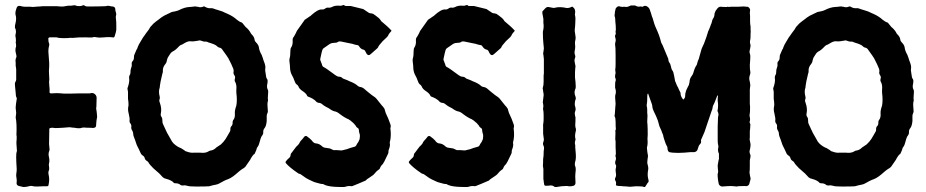

<svg xmlns="http://www.w3.org/2000/svg" viewBox="-20 -751 3720 771"><path d="M317 -730H314Q313 -730 310 -728.5Q307 -727 306 -727Q290 -725 281 -730H280Q266 -728 264 -728Q253 -729 235 -725Q229 -724 209 -726H204H165Q161 -726 153 -726Q145 -726 141 -725Q132 -725 112 -723Q110 -723 106 -723.5Q102 -724 101 -724H88Q75 -723 62 -727Q49 -730 46 -717Q45 -714 43.5 -709Q42 -704 42 -702V-693Q46 -682 44 -667Q44 -664 42 -656.5Q40 -649 40 -645V-640Q47 -627 42 -611V-605Q44 -599 44 -586Q42 -581 44 -576Q46 -566 43 -559Q42 -555 42 -548Q42 -544 44 -536.5Q46 -529 46 -525Q46 -524 46 -522L45 -520Q41 -511 43 -499V-487Q43 -485 44 -480.5Q45 -476 45 -473V-457Q45 -454 45 -448.5Q45 -443 45 -438.5Q45 -434 45 -430Q45 -428 40 -418V-409Q43 -379 43 -378Q43 -364 47 -358Q48 -355 47 -352Q46 -346 44.5 -336Q43 -326 43 -321Q43 -312 44 -308Q46 -295 44 -289Q43 -285 43 -279Q48 -256 46 -209Q46 -208 46.5 -206Q47 -204 47 -203Q47 -185 46 -183V-173Q46 -169 47 -159.5Q48 -150 48 -145Q48 -143 47 -142Q45 -137 45 -120Q45 -104 47 -74Q48 -70 45 -49Q45 -42 46 -38Q48 -26 47 -20Q44 -5 61 -3Q63 -3 67.5 -1.5Q72 0 74 0H76Q80 0 86.5 -1Q93 -2 96 -3Q104 -6 114 -3Q124 -1 154 -3H168Q175 -3 175 -9Q180 -30 175 -51Q173 -62 177 -68Q178 -75 177 -82Q175 -88 177 -96Q180 -107 176 -123Q174 -129 176 -140Q179 -146 179 -152Q179 -156 178 -162Q177 -168 177 -172Q177 -182 177.5 -202Q178 -222 178 -232Q178 -237 183 -237Q185 -238 190 -238Q204 -236 212 -237Q216 -237 223 -237.5Q230 -238 233 -238Q237 -238 245 -239Q253 -240 257 -240H261Q273 -238 279 -238Q289 -236 296 -236Q303 -236 306 -237Q310 -239 318 -239Q324 -238 336 -238Q348 -238 354 -237Q355 -237 357 -238H359Q366 -240 366 -248Q366 -251 366.5 -256.5Q367 -262 367.5 -267Q368 -272 369 -276Q370 -278 370 -283Q370 -288 368.5 -299.5Q367 -311 366 -317Q366 -318 366.5 -319Q367 -320 367 -321Q367 -327 367.5 -339.5Q368 -352 368 -358Q368 -367 361 -373Q354 -379 345 -377Q343 -376 340 -376H299Q292 -376 279 -375.5Q266 -375 259 -375H238Q218 -377 207 -377Q204 -377 196.5 -376.5Q189 -376 185 -376Q178 -376 179 -383Q180 -391 178 -407Q176 -423 178 -432V-433Q178 -438 177 -453Q176 -468 177 -475Q179 -494 175 -534Q173 -552 177 -566Q179 -573 177 -577Q174 -583 174 -597Q176 -601 179 -601H186H200H207Q215 -598 230 -598Q234 -598 245 -598Q256 -598 260 -599Q262 -601 262 -599Q270 -598 287 -600Q291 -601 324 -601Q328 -601 340 -600.5Q352 -600 356 -602Q358 -603 363 -602Q368 -601 369 -601Q371 -601 374.5 -600.5Q378 -600 380 -600Q383 -600 389 -600.5Q395 -601 398 -601Q400 -601 404 -601.5Q408 -602 410 -602H422Q423 -602 426.5 -601.5Q430 -601 432 -601Q437 -599 440 -604Q447 -625 447 -633V-648Q447 -667 446 -671Q444 -683 446 -689Q448 -695 445 -703Q443 -706 443 -714Q443 -723 433 -725Q427 -725 425 -726Q415 -729 408 -727Q406 -726 400 -726Q378 -725 334 -725Q325 -724 317 -730Z M1056 -350Q1057 -348 1055 -342Q1053 -334 1055 -313Q1057 -303 1054 -297Q1051 -291 1051 -285Q1051 -283 1051 -278.5Q1051 -274 1051 -271Q1051 -268 1051 -265Q1049 -244 1042 -236Q1037 -230 1037 -221Q1038 -214 1033 -207Q1030 -204 1028 -198Q1026 -194 1024 -185.5Q1022 -177 1019.5 -170.5Q1017 -164 1013 -159L1012 -158Q1009 -146 1005 -139Q1003 -132 999 -131Q994 -126 988 -116Q987 -114 985.5 -111Q984 -108 983 -107Q977 -99 965 -81Q961 -77 959 -76Q946 -69 924 -49Q906 -34 889 -29Q883 -27 860 -14Q855 -11 845 -9Q842 -9 837 -7.5Q832 -6 831 -6Q822 -3 820 -3Q806 -2 776 -2H766Q739 -2 732 -5Q722 -8 715 -6Q707 -6 704 -9Q697 -15 685 -15Q678 -15 677 -18Q669 -27 647 -33Q640 -34 634 -39Q632 -41 627 -46.5Q622 -52 620 -54Q616 -58 607.5 -65Q599 -72 595 -76Q579 -92 576 -99Q574 -102 571 -104Q562 -109 561 -117Q559 -123 554 -126Q547 -130 544 -138Q542 -143 537.5 -152Q533 -161 531 -165Q530 -166 529 -169.5Q528 -173 527 -175Q526 -179 522.5 -188.5Q519 -198 517 -203Q515 -209 515 -212Q515 -221 509 -230Q507 -234 507 -239Q509 -250 503 -256Q500 -259 500 -266Q502 -274 497 -294Q492 -312 496 -327V-334Q496 -342 494 -354V-381Q494 -385 492 -393V-397Q500 -419 499 -433Q497 -443 501 -450Q504 -453 504 -462Q504 -472 506 -476Q510 -485 509 -494Q508 -501 513 -506Q518 -511 518 -522Q518 -527 519 -530L528 -551Q532 -556 533 -562Q534 -564 535.5 -567.5Q537 -571 538 -573Q548 -591 554 -600Q555 -601 562 -611Q562 -612 565 -615.5Q568 -619 569 -621Q572 -624 577 -631.5Q582 -639 584 -643Q587 -647 596 -656Q599 -659 605.5 -664Q612 -669 615 -671Q616 -672 628 -681Q630 -682 633.5 -684.5Q637 -687 639 -688Q648 -693 666 -701Q667 -702 669 -702.5Q671 -703 673 -703.5Q675 -704 676 -704Q677 -704 685.5 -706Q694 -708 698 -710Q721 -722 741 -723Q747 -723 761 -725H767Q768 -724 772 -724Q776 -724 777 -723Q787 -720 797 -725H801Q814 -717 825 -718Q832 -719 839 -716Q843 -714 851 -712Q859 -709 873 -705Q875 -704 882.5 -700.5Q890 -697 895 -695Q917 -685 931 -672Q942 -663 950 -661Q953 -660 957 -654Q959 -652 962 -648Q965 -644 966 -643Q981 -631 988 -616Q990 -613 996 -607Q1001 -600 1002 -594Q1002 -587 1008 -581Q1019 -570 1020 -559Q1021 -548 1031 -530Q1032 -528 1033.5 -523Q1035 -518 1036 -516Q1038 -508 1040 -504Q1048 -484 1045 -474V-467Q1046 -462 1047 -454Q1048 -446 1049 -441Q1051 -435 1053 -433Q1056 -428 1054 -417Q1050 -400 1055 -392Q1057 -389 1057 -382Q1057 -378 1056 -367Q1055 -356 1056 -350ZM929 -327Q933 -348 929 -379V-390Q931 -409 925 -421Q921 -426 923 -434Q926 -442 921 -449Q916 -457 918 -462Q919 -472 915 -479Q914 -480 909 -493L897 -517Q893 -524 874 -550Q869 -559 860 -560Q854 -562 851 -566Q847 -570 837 -574Q834 -575 827 -577.5Q820 -580 816 -581Q812 -584 806 -584Q798 -583 786 -588Q783 -590 778 -588Q758 -584 747 -585Q737 -587 723 -579Q721 -578 717 -575.5Q713 -573 711 -572Q703 -570 697 -563Q684 -549 673 -544Q667 -540 665 -537Q663 -534 659 -528Q655 -522 654 -520Q652 -516 650 -508Q650 -502 645 -495Q633 -481 634 -467Q635 -462 632 -455Q623 -418 622 -406Q622 -400 621 -398Q616 -384 621 -364Q623 -358 621 -353Q618 -347 622 -338Q630 -315 626 -296Q624 -288 628 -282Q632 -278 632 -267Q632 -258 634 -254Q636 -249 640 -241Q644 -233 646 -228Q647 -227 648 -224Q649 -221 650.5 -218.5Q652 -216 653 -214L665 -193Q670 -182 677 -175Q692 -161 707 -156Q709 -155 711.5 -153Q714 -151 715 -151Q717 -150 719.5 -148Q722 -146 724 -144.5Q726 -143 728 -143Q746 -136 759 -138H783Q800 -136 811 -140L823 -146Q837 -147 848 -158L849 -159L867 -171Q878 -181 886 -193Q890 -199 896 -210Q902 -221 904 -224Q906 -230 905 -232Q905 -241 910 -245Q915 -252 914 -259Q914 -264 916 -268Q925 -278 923 -297Q923 -305 924 -309Q925 -315 929 -327Z M1274 -549Q1271 -539 1267 -519Q1264 -511 1269 -503Q1269 -501 1271 -497Q1273 -493 1273 -491Q1275 -483 1281 -481Q1288 -478 1327 -449Q1335 -443 1342 -443Q1349 -443 1353 -439Q1357 -435 1364 -433Q1367 -432 1373.5 -429.5Q1380 -427 1383 -425Q1407 -416 1418 -405Q1419 -404 1422 -403L1425 -402Q1435 -401 1443 -394Q1444 -393 1451 -387Q1458 -381 1462 -378Q1463 -377 1466.5 -374.5Q1470 -372 1472 -370Q1488 -360 1493 -353Q1496 -349 1503 -340.5Q1510 -332 1513 -328Q1515 -326 1518 -322.5Q1521 -319 1522 -317Q1525 -314 1525 -310Q1526 -308 1527 -303.5Q1528 -299 1529 -297Q1537 -279 1539 -275L1548 -251Q1549 -249 1549 -242Q1549 -241 1548 -237.5Q1547 -234 1548 -232Q1551 -208 1547 -187Q1544 -179 1546 -170Q1546 -166 1544 -158Q1539 -146 1540 -141Q1540 -137 1538 -133Q1533 -122 1523 -102Q1521 -98 1517 -92Q1509 -85 1506 -76Q1504 -71 1501 -70Q1493 -65 1485 -55Q1480 -48 1466 -39.5Q1452 -31 1447 -25H1446Q1414 -11 1398 -5Q1393 -2 1384 -4Q1375 -4 1370 -2Q1364 0 1360 0Q1335 0 1322 -1Q1293 -3 1279 -11Q1279 -12 1276.5 -12Q1274 -12 1273 -12Q1271 -12 1265 -13.5Q1259 -15 1256 -16Q1253 -17 1245 -19Q1241 -20 1233 -24Q1231 -25 1226.5 -27Q1222 -29 1220 -30Q1212 -34 1209 -36Q1191 -49 1189 -50Q1187 -52 1182.5 -53Q1178 -54 1176 -56Q1142 -79 1127 -97V-102Q1135 -112 1139 -115Q1147 -121 1147 -129Q1147 -134 1153 -140Q1155 -142 1159 -148Q1163 -154 1165 -156Q1166 -157 1168.5 -160.5Q1171 -164 1173 -165Q1181 -172 1184 -180Q1186 -184 1192 -190Q1193 -191 1196.5 -195Q1200 -199 1201 -201Q1206 -207 1212 -204Q1226 -194 1232 -187Q1240 -175 1250 -175Q1263 -174 1275 -162Q1281 -158 1284 -158Q1285 -158 1304 -155Q1306 -154 1309 -153Q1312 -152 1313 -151Q1319 -148 1320 -148Q1330 -149 1348 -147H1353Q1356 -148 1363 -149.5Q1370 -151 1373 -152Q1378 -154 1387 -157Q1396 -160 1401 -161Q1408 -162 1411 -168Q1413 -173 1419 -181Q1423 -190 1424 -192Q1426 -206 1425 -210Q1421 -222 1421 -229Q1421 -235 1415 -238Q1411 -240 1407 -248Q1405 -251 1399 -257Q1397 -259 1392.5 -262.5Q1388 -266 1386 -268Q1385 -268 1383 -269.5Q1381 -271 1380 -272Q1366 -277 1346 -292Q1333 -303 1323 -304Q1321 -304 1311 -309Q1303 -315 1299 -317Q1296 -318 1290 -321.5Q1284 -325 1281 -327Q1279 -328 1275 -331.5Q1271 -335 1267.5 -336.5Q1264 -338 1260 -338Q1252 -339 1245 -348Q1244 -349 1235 -355Q1232 -357 1226 -359.5Q1220 -362 1217 -363Q1213 -365 1213 -367Q1210 -375 1197 -384Q1181 -394 1178 -405Q1177 -407 1174 -410Q1167 -414 1164 -423Q1157 -442 1153 -448Q1147 -458 1145 -473Q1145 -478 1144 -489.5Q1143 -501 1142 -507Q1142 -514 1143 -517Q1146 -526 1146 -546Q1146 -556 1149 -560Q1157 -572 1155 -591Q1155 -598 1159 -602Q1161 -605 1164 -610.5Q1167 -616 1168 -618Q1169 -620 1171 -624.5Q1173 -629 1175 -631Q1184 -643 1202 -669Q1203 -672 1206 -673Q1209 -675 1215.5 -679.5Q1222 -684 1225 -686Q1229 -688 1230 -690Q1244 -702 1248 -704Q1262 -714 1273 -713Q1279 -712 1285 -716Q1292 -722 1301 -720Q1305 -720 1311 -722Q1325 -730 1344 -728Q1350 -727 1360 -731H1362Q1363 -727 1370 -727H1388Q1396 -725 1412.5 -721Q1429 -717 1437 -715Q1439 -715 1441 -713L1459 -701Q1464 -697 1473 -697Q1474 -696 1476 -696Q1478 -696 1479 -695Q1482 -693 1489 -688Q1496 -683 1501 -678.5Q1506 -674 1509 -669Q1509 -668 1510 -667Q1511 -666 1512 -665L1533 -647Q1536 -644 1539.5 -641Q1543 -638 1546.5 -634Q1550 -630 1552 -628V-627Q1542 -617 1538 -607Q1537 -606 1536 -604.5Q1535 -603 1534 -602Q1528 -597 1517 -586Q1500 -567 1499 -563Q1499 -561 1495 -557Q1482 -545 1469 -534Q1459 -524 1451 -537L1448 -543Q1445 -551 1438 -552Q1429 -554 1422 -565Q1419 -570 1414 -570Q1406 -571 1395 -575L1380 -578Q1352 -584 1351 -584Q1340 -586 1336 -582Q1332 -579 1322 -579Q1312 -579 1305 -575Q1287 -563 1279 -557Q1276 -555 1274 -549Z M1769 -549Q1766 -539 1762 -519Q1759 -511 1764 -503Q1764 -501 1766 -497Q1768 -493 1768 -491Q1770 -483 1776 -481Q1783 -478 1822 -449Q1830 -443 1837 -443Q1844 -443 1848 -439Q1852 -435 1859 -433Q1862 -432 1868.5 -429.5Q1875 -427 1878 -425Q1902 -416 1913 -405Q1914 -404 1917 -403L1920 -402Q1930 -401 1938 -394Q1939 -393 1946 -387Q1953 -381 1957 -378Q1958 -377 1961.5 -374.5Q1965 -372 1967 -370Q1983 -360 1988 -353Q1991 -349 1998 -340.5Q2005 -332 2008 -328Q2010 -326 2013 -322.5Q2016 -319 2017 -317Q2020 -314 2020 -310Q2021 -308 2022 -303.5Q2023 -299 2024 -297Q2032 -279 2034 -275L2043 -251Q2044 -249 2044 -242Q2044 -241 2043 -237.5Q2042 -234 2043 -232Q2046 -208 2042 -187Q2039 -179 2041 -170Q2041 -166 2039 -158Q2034 -146 2035 -141Q2035 -137 2033 -133Q2028 -122 2018 -102Q2016 -98 2012 -92Q2004 -85 2001 -76Q1999 -71 1996 -70Q1988 -65 1980 -55Q1975 -48 1961 -39.5Q1947 -31 1942 -25H1941Q1909 -11 1893 -5Q1888 -2 1879 -4Q1870 -4 1865 -2Q1859 0 1855 0Q1830 0 1817 -1Q1788 -3 1774 -11Q1774 -12 1771.5 -12Q1769 -12 1768 -12Q1766 -12 1760 -13.5Q1754 -15 1751 -16Q1748 -17 1740 -19Q1736 -20 1728 -24Q1726 -25 1721.5 -27Q1717 -29 1715 -30Q1707 -34 1704 -36Q1686 -49 1684 -50Q1682 -52 1677.5 -53Q1673 -54 1671 -56Q1637 -79 1622 -97V-102Q1630 -112 1634 -115Q1642 -121 1642 -129Q1642 -134 1648 -140Q1650 -142 1654 -148Q1658 -154 1660 -156Q1661 -157 1663.5 -160.5Q1666 -164 1668 -165Q1676 -172 1679 -180Q1681 -184 1687 -190Q1688 -191 1691.5 -195Q1695 -199 1696 -201Q1701 -207 1707 -204Q1721 -194 1727 -187Q1735 -175 1745 -175Q1758 -174 1770 -162Q1776 -158 1779 -158Q1780 -158 1799 -155Q1801 -154 1804 -153Q1807 -152 1808 -151Q1814 -148 1815 -148Q1825 -149 1843 -147H1848Q1851 -148 1858 -149.5Q1865 -151 1868 -152Q1873 -154 1882 -157Q1891 -160 1896 -161Q1903 -162 1906 -168Q1908 -173 1914 -181Q1918 -190 1919 -192Q1921 -206 1920 -210Q1916 -222 1916 -229Q1916 -235 1910 -238Q1906 -240 1902 -248Q1900 -251 1894 -257Q1892 -259 1887.5 -262.5Q1883 -266 1881 -268Q1880 -268 1878 -269.5Q1876 -271 1875 -272Q1861 -277 1841 -292Q1828 -303 1818 -304Q1816 -304 1806 -309Q1798 -315 1794 -317Q1791 -318 1785 -321.5Q1779 -325 1776 -327Q1774 -328 1770 -331.5Q1766 -335 1762.5 -336.5Q1759 -338 1755 -338Q1747 -339 1740 -348Q1739 -349 1730 -355Q1727 -357 1721 -359.5Q1715 -362 1712 -363Q1708 -365 1708 -367Q1705 -375 1692 -384Q1676 -394 1673 -405Q1672 -407 1669 -410Q1662 -414 1659 -423Q1652 -442 1648 -448Q1642 -458 1640 -473Q1640 -478 1639 -489.5Q1638 -501 1637 -507Q1637 -514 1638 -517Q1641 -526 1641 -546Q1641 -556 1644 -560Q1652 -572 1650 -591Q1650 -598 1654 -602Q1656 -605 1659 -610.5Q1662 -616 1663 -618Q1664 -620 1666 -624.5Q1668 -629 1670 -631Q1679 -643 1697 -669Q1698 -672 1701 -673Q1704 -675 1710.5 -679.5Q1717 -684 1720 -686Q1724 -688 1725 -690Q1739 -702 1743 -704Q1757 -714 1768 -713Q1774 -712 1780 -716Q1787 -722 1796 -720Q1800 -720 1806 -722Q1820 -730 1839 -728Q1845 -727 1855 -731H1857Q1858 -727 1865 -727H1883Q1891 -725 1907.5 -721Q1924 -717 1932 -715Q1934 -715 1936 -713L1954 -701Q1959 -697 1968 -697Q1969 -696 1971 -696Q1973 -696 1974 -695Q1977 -693 1984 -688Q1991 -683 1996 -678.5Q2001 -674 2004 -669Q2004 -668 2005 -667Q2006 -666 2007 -665L2028 -647Q2031 -644 2034.5 -641Q2038 -638 2041.5 -634Q2045 -630 2047 -628V-627Q2037 -617 2033 -607Q2032 -606 2031 -604.5Q2030 -603 2029 -602Q2023 -597 2012 -586Q1995 -567 1994 -563Q1994 -561 1990 -557Q1977 -545 1964 -534Q1954 -524 1946 -537L1943 -543Q1940 -551 1933 -552Q1924 -554 1917 -565Q1914 -570 1909 -570Q1901 -571 1890 -575L1875 -578Q1847 -584 1846 -584Q1835 -586 1831 -582Q1827 -579 1817 -579Q1807 -579 1800 -575Q1782 -563 1774 -557Q1771 -555 1769 -549Z M2214 0Q2215 0 2217 -0.5Q2219 -1 2221 -1Q2236 -4 2252 -4Q2256 -5 2264 -3Q2273 -2 2283 -5Q2291 -8 2291 -17Q2291 -21 2290.5 -29.5Q2290 -38 2290 -42Q2290 -51 2292 -69Q2292 -79 2290 -83Q2287 -89 2289 -99Q2294 -113 2292 -135Q2292 -139 2291 -147Q2290 -155 2290 -159V-168Q2287 -177 2290 -186Q2291 -188 2291 -193Q2287 -204 2292 -224Q2294 -232 2291 -239Q2290 -243 2290 -251Q2291 -260 2291 -279Q2290 -282 2289 -287.5Q2288 -293 2288 -296Q2288 -299 2290 -305Q2293 -312 2290 -322Q2289 -324 2288.5 -328Q2288 -332 2288 -333Q2288 -345 2292 -354Q2293 -356 2291 -363Q2284 -379 2290 -393Q2292 -396 2292 -403Q2292 -409 2291 -421.5Q2290 -434 2289 -440V-462Q2289 -464 2289.5 -469Q2290 -474 2290 -476Q2290 -478 2290.5 -481Q2291 -484 2291 -485Q2290 -488 2289 -495Q2288 -502 2287 -506Q2287 -512 2288 -515Q2292 -524 2289 -530Q2286 -538 2288 -548Q2291 -560 2289 -574Q2288 -582 2291 -593Q2292 -599 2291 -605L2288 -626V-632Q2290 -648 2290 -657Q2292 -679 2289 -690Q2288 -693 2289 -696Q2293 -714 2279 -724H2276Q2266 -718 2255 -719Q2227 -725 2209 -720Q2204 -718 2198 -720Q2188 -722 2182 -723Q2174 -723 2169 -717Q2167 -715 2163.5 -711Q2160 -707 2158 -705V-697Q2158 -695 2160.5 -684Q2163 -673 2162 -666V-659Q2165 -643 2160 -624V-618Q2160 -611 2160.5 -597.5Q2161 -584 2162 -577Q2162 -574 2163 -567Q2164 -560 2164 -557Q2164 -554 2163 -549Q2162 -544 2162 -542Q2160 -536 2162 -531Q2164 -516 2164 -514V-504V-484V-457Q2164 -455 2163.5 -452Q2163 -449 2163 -448V-424Q2163 -408 2160 -400Q2158 -396 2160 -393Q2160 -389 2161.5 -381.5Q2163 -374 2163 -373V-368Q2162 -359 2160 -343Q2159 -340 2161 -334Q2163 -323 2161 -318Q2160 -313 2162 -305Q2163 -299 2163 -286V-275Q2163 -263 2162 -258Q2160 -248 2161 -243V-227V-214Q2163 -198 2164 -191Q2164 -187 2162 -181Q2159 -174 2162 -167Q2166 -160 2164 -149Q2163 -146 2163 -135Q2163 -125 2162 -120Q2162 -119 2161.5 -116.5Q2161 -114 2161 -112Q2161 -94 2160 -85Q2160 -84 2160.5 -82Q2161 -80 2161 -79Q2161 -78 2161.5 -76Q2162 -74 2162 -72V-34Q2162 -29 2163 -27Q2163 -22 2165 -12Q2165 -5 2172 -5Q2182 -5 2187 -6Q2199 -8 2208 0Z M2994 -614Q2994 -596 2993 -593Q2990 -581 2993 -574Q2993 -573 2993.5 -570.5Q2994 -568 2994 -567Q2992 -553 2990 -546Q2989 -540 2992 -533Q2992 -532 2992.5 -529.5Q2993 -527 2993 -526Q2993 -514 2991 -490Q2991 -469 2993 -463Q2994 -458 2992 -452Q2986 -437 2991 -423Q2993 -413 2993 -409Q2990 -391 2991 -375V-338Q2991 -329 2992 -324Q2992 -299 2991 -296Q2990 -294 2990 -285Q2994 -271 2990 -261Q2990 -259 2992 -255Q2992 -254 2993 -251.5Q2994 -249 2993 -248Q2993 -245 2992.5 -239Q2992 -233 2992 -231Q2991 -228 2991 -222V-198Q2989 -191 2993 -177Q2993 -175 2993.5 -173Q2994 -171 2994 -170Q2994 -168 2993.5 -163.5Q2993 -159 2992.5 -155.5Q2992 -152 2991 -149Q2988 -141 2993 -130Q2995 -123 2992 -112Q2991 -110 2991 -105V-93V-87Q2991 -64 2990 -61Q2989 -60 2990 -57Q2990 -54 2991.5 -46.5Q2993 -39 2994 -35Q2994 -30 2993 -28Q2993 -26 2990 -17Q2989 -7 2980 -4Q2976 -3 2970 -4Q2943 -4 2938 -2Q2936 -2 2933.5 -2.5Q2931 -3 2930 -3Q2927 -3 2922.5 -3.5Q2918 -4 2916 -4Q2904 -4 2880 -2Q2875 -2 2870.5 -6Q2866 -10 2866 -14Q2866 -15 2864.5 -21Q2863 -27 2863 -31Q2861 -48 2862 -53Q2865 -61 2863 -70Q2861 -86 2863 -93Q2866 -109 2866 -110L2867 -111Q2867 -112 2867 -113V-134Q2867 -136 2866 -136Q2862 -145 2864 -157Q2866 -163 2864 -168Q2862 -175 2862 -188V-215V-243Q2862 -248 2862.5 -257Q2863 -266 2863 -271Q2863 -282 2864 -284Q2867 -293 2862 -303Q2860 -306 2862 -310Q2865 -328 2862 -346V-353Q2862 -356 2862.5 -360Q2863 -364 2863 -366Q2863 -367 2862 -368H2861Q2860 -367 2860 -366Q2859 -364 2856 -356Q2853 -348 2851 -343Q2850 -340 2847.5 -335Q2845 -330 2844 -328Q2842 -324 2842 -321Q2842 -318 2841 -316Q2841 -314 2839.5 -310Q2838 -306 2837 -304Q2822 -258 2809 -221Q2807 -215 2799 -198Q2794 -189 2795 -185Q2797 -178 2791 -172Q2788 -169 2786 -165Q2785 -163 2783.5 -157.5Q2782 -152 2781 -150Q2778 -142 2768 -140H2751Q2747 -140 2739.5 -139Q2732 -138 2728 -138Q2724 -138 2715.5 -137.5Q2707 -137 2703 -137Q2699 -137 2692 -137.5Q2685 -138 2681 -138Q2677 -138 2674 -139Q2663 -139 2661 -150Q2661 -161 2657 -166Q2654 -171 2650 -183Q2649 -185 2647 -192Q2645 -199 2644 -202Q2644 -205 2643 -208Q2642 -211 2640.5 -214.5Q2639 -218 2638 -220Q2637 -225 2633 -233Q2629 -241 2628 -244Q2627 -247 2625 -255Q2623 -263 2622 -266Q2616 -282 2612 -290Q2611 -292 2606 -302.5Q2601 -313 2600 -319Q2600 -324 2598 -332L2583 -374V-375Q2581 -375 2581 -374L2580 -373Q2579 -367 2579 -355Q2579 -343 2578 -337Q2577 -334 2577 -328V-325Q2579 -320 2579 -309.5Q2579 -299 2579 -297Q2580 -293 2580 -285Q2580 -281 2579.5 -274Q2579 -267 2579 -261.5Q2579 -256 2580 -251Q2581 -237 2581 -210Q2581 -208 2580.5 -202Q2580 -196 2580 -193Q2582 -173 2578 -159V-155Q2578 -150 2579.5 -140.5Q2581 -131 2582 -126V-123Q2580 -113 2580 -109Q2578 -97 2581 -89Q2585 -75 2582 -65Q2579 -45 2584 -29Q2586 -23 2583 -19Q2579 -15 2576 -9L2570 0H2567H2566Q2565 -1 2564 -1Q2559 -3 2534 -3Q2530 -3 2522 -2Q2514 -1 2510 -1Q2490 -3 2481 -3Q2477 -4 2470 -4Q2463 -4 2460 -5Q2451 -5 2454 -14Q2454 -19 2453 -22Q2447 -31 2451 -37Q2454 -43 2454 -49Q2452 -63 2452 -70Q2452 -72 2453 -75.5Q2454 -79 2454 -81V-87Q2447 -95 2453 -110Q2454 -115 2453 -119Q2450 -125 2453 -132V-137Q2453 -141 2452.5 -149Q2452 -157 2452 -160V-183Q2450 -190 2451 -204Q2452 -218 2451 -225V-227Q2452 -228 2452 -229Q2452 -230 2453 -232V-233Q2452 -243 2452 -263Q2452 -278 2448 -284V-290L2449 -292V-294Q2449 -299 2450 -308.5Q2451 -318 2451 -323Q2451 -324 2451.5 -328Q2452 -332 2452 -334Q2449 -365 2451 -370Q2452 -372 2452.5 -375.5Q2453 -379 2453 -381V-385Q2453 -387 2452 -391.5Q2451 -396 2450 -399Q2450 -421 2451 -423Q2455 -430 2450 -440V-448Q2452 -456 2452 -458Q2452 -460 2451 -466Q2450 -472 2451 -475Q2452 -481 2452 -494V-530Q2452 -563 2450 -572Q2450 -578 2451 -581Q2454 -590 2451 -599Q2448 -607 2452 -613Q2454 -618 2452 -621V-627Q2452 -628 2453 -630V-632Q2453 -637 2452.5 -648Q2452 -659 2451 -664Q2451 -681 2448 -686V-692Q2449 -694 2449 -699Q2449 -704 2450 -707Q2451 -708 2451 -711Q2451 -714 2452 -716Q2460 -730 2473 -724Q2474 -724 2476 -724L2478 -723Q2484 -725 2495 -723Q2498 -723 2501 -724Q2504 -725 2507.5 -726.5Q2511 -728 2513 -729H2530Q2543 -722 2551 -725H2555Q2559 -722 2564 -726Q2571 -729 2577 -726Q2586 -721 2589 -713Q2591 -708 2594 -698.5Q2597 -689 2598 -685Q2599 -683 2600.5 -679Q2602 -675 2602 -674Q2603 -671 2604.5 -665.5Q2606 -660 2607 -657Q2611 -645 2614 -639Q2628 -609 2634 -584L2635 -582V-580Q2636 -578 2638 -574.5Q2640 -571 2641 -569Q2643 -564 2649 -549.5Q2655 -535 2658 -528Q2658 -527 2661 -521Q2664 -515 2664 -511Q2664 -504 2671 -495Q2674 -486 2674 -485Q2676 -473 2680 -468Q2682 -466 2684 -460Q2687 -449 2691 -425L2693 -421Q2694 -417 2697.5 -409.5Q2701 -402 2703 -399Q2704 -396 2706.5 -391Q2709 -386 2710 -384Q2714 -378 2713 -375Q2713 -364 2723 -352H2726Q2730 -358 2731 -361Q2731 -376 2735 -387Q2736 -388 2738.5 -394.5Q2741 -401 2743 -404Q2747 -409 2749 -422Q2749 -434 2757 -445Q2763 -453 2764 -458Q2770 -480 2777 -489Q2778 -490 2778 -491Q2779 -493 2779 -494Q2782 -504 2782 -505Q2783 -508 2785 -512Q2787 -516 2787 -518Q2793 -540 2796 -550Q2797 -555 2801 -563Q2805 -571 2807 -576Q2818 -604 2824 -626L2827 -632Q2828 -635 2831 -642Q2834 -649 2835 -653Q2837 -656 2838.5 -663Q2840 -670 2842 -674Q2849 -684 2849 -693Q2849 -697 2851 -701Q2853 -708 2857 -712Q2865 -725 2875 -724Q2881 -723 2892 -723H2898Q2899 -723 2900 -723.5Q2901 -724 2902 -724Q2906 -722 2915 -724H2922H2945Q2969 -726 2976 -724H2980Q2985 -724 2989 -719Q2993 -714 2992 -709Q2990 -701 2992 -686V-664Q2992 -661 2992.5 -654.5Q2993 -648 2994 -645V-635Q2995 -624 2994 -614Z M3649 -350Q3650 -348 3648 -342Q3646 -334 3648 -313Q3650 -303 3647 -297Q3644 -291 3644 -285Q3644 -283 3644 -278.5Q3644 -274 3644 -271Q3644 -268 3644 -265Q3642 -244 3635 -236Q3630 -230 3630 -221Q3631 -214 3626 -207Q3623 -204 3621 -198Q3619 -194 3617 -185.5Q3615 -177 3612.5 -170.5Q3610 -164 3606 -159L3605 -158Q3602 -146 3598 -139Q3596 -132 3592 -131Q3587 -126 3581 -116Q3580 -114 3578.5 -111Q3577 -108 3576 -107Q3570 -99 3558 -81Q3554 -77 3552 -76Q3539 -69 3517 -49Q3499 -34 3482 -29Q3476 -27 3453 -14Q3448 -11 3438 -9Q3435 -9 3430 -7.5Q3425 -6 3424 -6Q3415 -3 3413 -3Q3399 -2 3369 -2H3359Q3332 -2 3325 -5Q3315 -8 3308 -6Q3300 -6 3297 -9Q3290 -15 3278 -15Q3271 -15 3270 -18Q3262 -27 3240 -33Q3233 -34 3227 -39Q3225 -41 3220 -46.5Q3215 -52 3213 -54Q3209 -58 3200.5 -65Q3192 -72 3188 -76Q3172 -92 3169 -99Q3167 -102 3164 -104Q3155 -109 3154 -117Q3152 -123 3147 -126Q3140 -130 3137 -138Q3135 -143 3130.5 -152Q3126 -161 3124 -165Q3123 -166 3122 -169.5Q3121 -173 3120 -175Q3119 -179 3115.5 -188.5Q3112 -198 3110 -203Q3108 -209 3108 -212Q3108 -221 3102 -230Q3100 -234 3100 -239Q3102 -250 3096 -256Q3093 -259 3093 -266Q3095 -274 3090 -294Q3085 -312 3089 -327V-334Q3089 -342 3087 -354V-381Q3087 -385 3085 -393V-397Q3093 -419 3092 -433Q3090 -443 3094 -450Q3097 -453 3097 -462Q3097 -472 3099 -476Q3103 -485 3102 -494Q3101 -501 3106 -506Q3111 -511 3111 -522Q3111 -527 3112 -530L3121 -551Q3125 -556 3126 -562Q3127 -564 3128.5 -567.5Q3130 -571 3131 -573Q3141 -591 3147 -600Q3148 -601 3155 -611Q3155 -612 3158 -615.5Q3161 -619 3162 -621Q3165 -624 3170 -631.5Q3175 -639 3177 -643Q3180 -647 3189 -656Q3192 -659 3198.5 -664Q3205 -669 3208 -671Q3209 -672 3221 -681Q3223 -682 3226.5 -684.5Q3230 -687 3232 -688Q3241 -693 3259 -701Q3260 -702 3262 -702.5Q3264 -703 3266 -703.5Q3268 -704 3269 -704Q3270 -704 3278.5 -706Q3287 -708 3291 -710Q3314 -722 3334 -723Q3340 -723 3354 -725H3360Q3361 -724 3365 -724Q3369 -724 3370 -723Q3380 -720 3390 -725H3394Q3407 -717 3418 -718Q3425 -719 3432 -716Q3436 -714 3444 -712Q3452 -709 3466 -705Q3468 -704 3475.5 -700.5Q3483 -697 3488 -695Q3510 -685 3524 -672Q3535 -663 3543 -661Q3546 -660 3550 -654Q3552 -652 3555 -648Q3558 -644 3559 -643Q3574 -631 3581 -616Q3583 -613 3589 -607Q3594 -600 3595 -594Q3595 -587 3601 -581Q3612 -570 3613 -559Q3614 -548 3624 -530Q3625 -528 3626.5 -523Q3628 -518 3629 -516Q3631 -508 3633 -504Q3641 -484 3638 -474V-467Q3639 -462 3640 -454Q3641 -446 3642 -441Q3644 -435 3646 -433Q3649 -428 3647 -417Q3643 -400 3648 -392Q3650 -389 3650 -382Q3650 -378 3649 -367Q3648 -356 3649 -350ZM3522 -327Q3526 -348 3522 -379V-390Q3524 -409 3518 -421Q3514 -426 3516 -434Q3519 -442 3514 -449Q3509 -457 3511 -462Q3512 -472 3508 -479Q3507 -480 3502 -493L3490 -517Q3486 -524 3467 -550Q3462 -559 3453 -560Q3447 -562 3444 -566Q3440 -570 3430 -574Q3427 -575 3420 -577.5Q3413 -580 3409 -581Q3405 -584 3399 -584Q3391 -583 3379 -588Q3376 -590 3371 -588Q3351 -584 3340 -585Q3330 -587 3316 -579Q3314 -578 3310 -575.5Q3306 -573 3304 -572Q3296 -570 3290 -563Q3277 -549 3266 -544Q3260 -540 3258 -537Q3256 -534 3252 -528Q3248 -522 3247 -520Q3245 -516 3243 -508Q3243 -502 3238 -495Q3226 -481 3227 -467Q3228 -462 3225 -455Q3216 -418 3215 -406Q3215 -400 3214 -398Q3209 -384 3214 -364Q3216 -358 3214 -353Q3211 -347 3215 -338Q3223 -315 3219 -296Q3217 -288 3221 -282Q3225 -278 3225 -267Q3225 -258 3227 -254Q3229 -249 3233 -241Q3237 -233 3239 -228Q3240 -227 3241 -224Q3242 -221 3243.5 -218.5Q3245 -216 3246 -214L3258 -193Q3263 -182 3270 -175Q3285 -161 3300 -156Q3302 -155 3304.5 -153Q3307 -151 3308 -151Q3310 -150 3312.5 -148Q3315 -146 3317 -144.5Q3319 -143 3321 -143Q3339 -136 3352 -138H3376Q3393 -136 3404 -140L3416 -146Q3430 -147 3441 -158L3442 -159L3460 -171Q3471 -181 3479 -193Q3483 -199 3489 -210Q3495 -221 3497 -224Q3499 -230 3498 -232Q3498 -241 3503 -245Q3508 -252 3507 -259Q3507 -264 3509 -268Q3518 -278 3516 -297Q3516 -305 3517 -309Q3518 -315 3522 -327Z"/></svg>

Font: Gutenberg Clean
Style: Regular
Weight: 400
Designer: Nicola Manzari, Bruno Pierini
Foundry: Unio | Creative Solutions
Version: Version 1.001;PS 001.001;hotconv 1.0.88;makeotf.lib2.5.64775